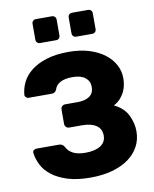

<svg xmlns="http://www.w3.org/2000/svg" viewBox="-99 -998 870 1083"><g transform="rotate(-10 336.0 -457.0)"><path d="M389 -787Q379 -787 372.5 -793.5Q366 -800 366 -810V-901Q366 -911 372.5 -917.5Q379 -924 389 -924H481Q491 -924 497.5 -917.5Q504 -911 504 -901V-810Q504 -800 497.5 -793.5Q491 -787 481 -787ZM182 -787Q172 -787 165.5 -793.5Q159 -800 159 -810V-901Q159 -911 165.5 -917.5Q172 -924 182 -924H274Q284 -924 290.5 -917.5Q297 -911 297 -901V-810Q297 -800 290.5 -793.5Q284 -787 274 -787ZM332 10Q255 10 201 -7Q147 -24 111.5 -51.5Q76 -79 58.5 -114Q41 -149 37 -184Q36 -193 43 -198.5Q50 -204 59 -204H187Q208 -204 218 -186Q229 -162 255.5 -147.5Q282 -133 328 -133Q382 -133 413.5 -153Q445 -173 445 -211Q445 -249 416 -269Q387 -289 335 -289H261Q250 -289 243 -296.5Q236 -304 236 -315V-396Q236 -407 243 -414.5Q250 -422 261 -422H333Q375 -422 400.5 -439Q426 -456 426 -494Q426 -526 401 -546Q376 -566 329 -566Q284 -566 258 -552Q232 -538 225 -512Q217 -494 197 -494H65Q56 -494 49.5 -500.5Q43 -507 44 -516Q47 -552 64 -586.5Q81 -621 115.5 -648.5Q150 -676 203.5 -693Q257 -710 333 -710Q397 -710 448.5 -694Q500 -678 536 -650.5Q572 -623 591 -587Q610 -551 610 -511Q610 -492 606.5 -472.5Q603 -453 594 -434Q585 -415 570 -398Q555 -381 531 -368Q587 -341 609 -295Q631 -249 631 -203Q631 -155 610 -116Q589 -77 550.5 -49Q512 -21 456.5 -5.5Q401 10 332 10Z"/></g></svg>

Font: Fz Rubik
Style: Bold
Weight: 700
Designer: Hubert and Fischer
Foundry: Hubert and Fischer
Version: Vit hóa bi FontZin.com